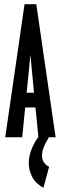

<svg xmlns="http://www.w3.org/2000/svg" viewBox="-20 -654 290 915"><path d="M163 0 149 -142H100L86 0H5L97 -634H153L245 0ZM125 -393 107 -212H142ZM214 141 187 241Q150 221 133.5 189Q117 157 117 123Q117 86 135.5 45Q154 4 188 -31L213 0Q180 53 180 87Q180 123 214 141Z"/></svg>

Font: Inconsolata UltraCondensed ExtraBold
Style: Regular
Weight: 800
Width: 1
Monospace: yes
Designer: Raph Levien, Cyreal, Brenton Simpson
Foundry: Raph Levien, Cyreal, Google
Version: Version 3.001; ttfautohint (v1.8.2.53-6de2)